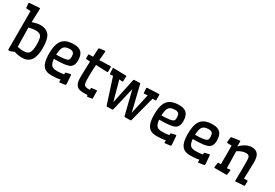

<svg xmlns="http://www.w3.org/2000/svg" viewBox="52 -1814 4147 2892"><g transform="rotate(30 2125.5 -368.0)"><path d="M185.1 -778.8Q193.8 -778.8 193.8 -767.6L186 -531.7L214.8 -542Q274.4 -562 326.9 -562Q379.4 -562 419.2 -544.4Q459 -526.9 483.4 -491.2Q527.3 -426.8 527.3 -280.3Q527.3 -133.8 478 -64.7Q428.7 4.4 327.1 4.4Q254.4 4.4 190.9 -18.6Q131.3 9.3 104.5 9.3Q88.4 9.3 88.4 -9.3V-668.5L17.1 -672.4Q7.8 -672.9 7.3 -681.6L1.5 -757.3Q3.4 -766.1 12.7 -767.1ZM184.6 -437 190.4 -106.4Q249.5 -93.8 291 -93.8Q332.5 -93.8 355.7 -102.3Q378.9 -110.8 393.6 -131.8Q421.9 -172.4 421.9 -277.3Q421.9 -380.4 399.4 -417Q386.2 -438 363.8 -447.3Q341.3 -456.5 294.7 -456.5Q248 -456.5 184.6 -437Z M997.1 -2.9Q934.6 12.7 838.4 12.7Q740.2 12.7 695.8 -47.9Q649.4 -110.8 649.4 -247.6Q649.4 -391.1 689 -461.9Q733.9 -540 832.5 -557.1Q866.7 -563 908.7 -563Q999 -563 1040 -518.6Q1081.1 -474.1 1081.1 -382.8Q1081.1 -323.2 1060.1 -291Q1053.2 -280.8 1041.5 -267.8Q1029.8 -254.9 998.3 -244.9Q966.8 -234.9 926.3 -229.5Q863.3 -221.7 752.9 -221.7Q759.3 -139.2 793.5 -109.4Q819.3 -85.9 883.3 -85.9Q943.4 -85.9 1002.9 -96.2L1004.4 -121.6Q1004.9 -127.4 1007.1 -129.4Q1009.3 -131.3 1015.1 -132.8L1085.4 -148.4Q1096.2 -148.4 1097.7 -139.2Q1099.1 -130.9 1100.6 -106.7Q1102.1 -82.5 1103.5 -64.9Q1105 -47.4 1106 -31.2L1107.9 -3.9Q1108.4 8.3 1108.4 16.6Q1108.4 31.2 1086.9 33.7L1005.9 43.5Q995.1 43.5 995.1 32.7ZM953.6 -446.8Q934.6 -470.2 891.6 -470.2Q808.6 -470.2 780.8 -428.2Q754.4 -389.2 751.5 -293.5Q921.9 -295.9 951.7 -322.8Q964.4 -334 967 -348.9Q969.7 -363.8 969.7 -384Q969.7 -404.3 966.1 -419.9Q962.4 -435.5 953.6 -446.8Z M1464.4 -2.9Q1440.9 -1.5 1395.3 -1.5Q1349.6 -1.5 1321 -10.7Q1292.5 -20 1273.9 -40.5Q1237.3 -81.1 1237.3 -170.9Q1237.3 -229 1239 -282Q1240.7 -335 1241.9 -376.2Q1243.2 -417.5 1244.6 -458L1179.7 -462.9Q1169.9 -463.4 1169.9 -476.1L1169.4 -532.2Q1169.4 -543 1180.2 -543L1248.5 -544.4Q1249.5 -569.8 1250.5 -592.8L1254.4 -666.5Q1255.9 -692.4 1258.3 -696Q1260.7 -699.7 1267.1 -700.7L1357.9 -711.4Q1368.2 -711.4 1368.2 -700.7Q1368.2 -685.1 1362.8 -629.9L1355.5 -547.4L1546.9 -552.7Q1557.6 -552.7 1557.6 -541V-461.4Q1557.6 -451.7 1546.9 -451.2L1349.1 -459.5Q1340.8 -345.2 1340.8 -260.3Q1340.8 -175.3 1344.5 -150.4Q1348.1 -125.5 1357.9 -111.8Q1374.5 -88.4 1428.7 -88.4Q1444.3 -88.4 1457 -89.4Q1455.6 -106.4 1455.6 -115Q1455.6 -123.5 1464.8 -125L1546.4 -134.8Q1556.6 -134.8 1556.6 -123.5L1558.6 0.5Q1558.6 8.8 1551.3 10.3L1479 22Q1467.8 21 1466.3 12.7Z M1591.3 -541Q1591.3 -550.8 1602.5 -550.8L1819.3 -545.9Q1826.2 -545.9 1827.1 -543.2Q1828.1 -540.5 1828.1 -535.2L1825.7 -452.1Q1825.2 -445.8 1823 -443.8Q1820.8 -441.9 1814.9 -441.9L1761.2 -446.3L1854.5 -104L1947.3 -541Q1948.7 -550.3 1960.4 -551.3L2053.2 -555.7Q2064.9 -554.7 2066.9 -545.4L2174.3 -104L2251.5 -452.6L2190.9 -446.3Q2183.1 -446.3 2182.6 -454.6L2177.2 -535.2Q2178.7 -544.9 2188 -545.9L2391.6 -555.7Q2399.4 -555.2 2399.4 -543.9V-454.6Q2399.4 -444.3 2388.7 -444.3H2340.3L2226.1 -7.3Q2223.6 2.9 2212.9 2.9L2120.6 4.4Q2109.4 4.4 2106.9 -5.9L2003.9 -418L1908.7 -11.2Q1906.2 -2 1895.5 -1L1808.1 2.9Q1797.4 2 1794.4 -7.3L1652.3 -446.3L1606.4 -441.9Q1596.2 -441.9 1596.2 -453.6Z M2827.6 -2.9Q2765.1 12.7 2668.9 12.7Q2570.8 12.7 2526.4 -47.9Q2480 -110.8 2480 -247.6Q2480 -391.1 2519.5 -461.9Q2564.5 -540 2663.1 -557.1Q2697.3 -563 2739.3 -563Q2829.6 -563 2870.6 -518.6Q2911.6 -474.1 2911.6 -382.8Q2911.6 -323.2 2890.6 -291Q2883.8 -280.8 2872.1 -267.8Q2860.4 -254.9 2828.9 -244.9Q2797.4 -234.9 2756.8 -229.5Q2693.8 -221.7 2583.5 -221.7Q2589.8 -139.2 2624 -109.4Q2649.9 -85.9 2713.9 -85.9Q2773.9 -85.9 2833.5 -96.2L2835 -121.6Q2835.4 -127.4 2837.6 -129.4Q2839.8 -131.3 2845.7 -132.8L2916 -148.4Q2926.8 -148.4 2928.2 -139.2Q2929.7 -130.9 2931.2 -106.7Q2932.6 -82.5 2934.1 -64.9Q2935.5 -47.4 2936.5 -31.2L2938.5 -3.9Q2939 8.3 2939 16.6Q2939 31.2 2917.5 33.7L2836.4 43.5Q2825.7 43.5 2825.7 32.7ZM2784.2 -446.8Q2765.1 -470.2 2722.2 -470.2Q2639.2 -470.2 2611.3 -428.2Q2585 -389.2 2582 -293.5Q2752.4 -295.9 2782.2 -322.8Q2794.9 -334 2797.6 -348.9Q2800.3 -363.8 2800.3 -384Q2800.3 -404.3 2796.6 -419.9Q2793 -435.5 2784.2 -446.8Z M3411.6 -2.9Q3349.1 12.7 3252.9 12.7Q3154.8 12.7 3110.4 -47.9Q3064 -110.8 3064 -247.6Q3064 -391.1 3103.5 -461.9Q3148.4 -540 3247.1 -557.1Q3281.2 -563 3323.2 -563Q3413.6 -563 3454.6 -518.6Q3495.6 -474.1 3495.6 -382.8Q3495.6 -323.2 3474.6 -291Q3467.8 -280.8 3456.1 -267.8Q3444.3 -254.9 3412.8 -244.9Q3381.3 -234.9 3340.8 -229.5Q3277.8 -221.7 3167.5 -221.7Q3173.8 -139.2 3208 -109.4Q3233.9 -85.9 3297.9 -85.9Q3357.9 -85.9 3417.5 -96.2L3418.9 -121.6Q3419.4 -127.4 3421.6 -129.4Q3423.8 -131.3 3429.7 -132.8L3500 -148.4Q3510.7 -148.4 3512.2 -139.2Q3513.7 -130.9 3515.1 -106.7Q3516.6 -82.5 3518.1 -64.9Q3519.5 -47.4 3520.5 -31.2L3522.5 -3.9Q3522.9 8.3 3522.9 16.6Q3522.9 31.2 3501.5 33.7L3420.4 43.5Q3409.7 43.5 3409.7 32.7ZM3368.2 -446.8Q3349.1 -470.2 3306.2 -470.2Q3223.1 -470.2 3195.3 -428.2Q3168.9 -389.2 3166 -293.5Q3336.4 -295.9 3366.2 -322.8Q3378.9 -334 3381.6 -348.9Q3384.3 -363.8 3384.3 -384Q3384.3 -404.3 3380.6 -419.9Q3377 -435.5 3368.2 -446.8Z M3968.8 -440.9Q3906.7 -440.9 3827.1 -390.1L3833 -97.7L3886.2 -103.5Q3894.5 -103.5 3894.5 -95.2L3885.3 -19.5Q3883.3 -8.8 3874.5 -8.8H3670.9Q3663.1 -8.8 3663.1 -20.5L3672.9 -95.2Q3674.8 -105.5 3683.6 -105.5H3725.1V-428.2L3650.4 -430.2Q3640.6 -430.2 3640.6 -441.9L3649.4 -526.4Q3650.4 -534.7 3661.1 -536.6L3796.4 -556.6Q3805.2 -556.6 3805.2 -545.4V-460.9Q3905.8 -561.5 4002.9 -561.5Q4114.3 -561.5 4135.7 -455.6Q4142.6 -420.4 4142.6 -389.9Q4142.6 -359.4 4142.1 -338.6Q4141.6 -317.9 4140.6 -293L4139.6 -242.2Q4138.7 -215.3 4137.7 -188.5L4135.7 -136.7Q4134.8 -111.8 4133.8 -90.8L4189.9 -93.3Q4200.2 -93.3 4200.2 -81.5V-9.8Q4200.2 -3.9 4197.5 -2.2Q4194.8 -0.5 4189 0L4047.4 10.7Q4036.6 10.7 4036.6 0Q4038.1 -53.2 4038.1 -100.1L4039.1 -181.6Q4039.1 -216.3 4039.1 -246.6V-335.9Q4039.1 -396.5 4028.8 -413.3Q4018.6 -430.2 4004.9 -435.5Q3991.2 -440.9 3968.8 -440.9Z"/></g></svg>

Font: Wellfleet
Style: Regular
Weight: 400
Designer: Riccardo De Franceschi
Foundry: Riccardo De Franceschi
Version: Version 1.002